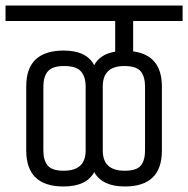

<svg xmlns="http://www.w3.org/2000/svg" viewBox="-44 -670 681 695"><path d="M328 -357V-125Q328 -52 407 -52Q451 -52 466 -71Q481 -90 481 -125V-357Q481 -392 465.5 -411.5Q450 -431 406 -431Q328 -431 328 -357ZM113 -357V-125Q113 -90 128.5 -71Q144 -52 187 -52Q266 -52 266 -125V-357Q266 -392 249 -411.5Q232 -431 188.5 -431Q145 -431 129 -411.5Q113 -392 113 -357ZM542 -357V-125Q542 5 408 5Q326 5 297 -47Q269 5 186 5Q51 5 51 -125V-358Q51 -487 187 -487Q269 -487 297 -434Q318 -474 373 -483V-594H-24V-650H617V-594H438V-484Q542 -470 542 -357Z"/></svg>

Font: Khand
Style: Regular
Weight: 400
Designer: Devanagari: Sanchit Sawaria, Jyotish Sonowal; Latin: Satya Rajpurohit
Foundry: Indian Type Foundry
Version: Version 1.101;PS 1.0;hotconv 1.0.78;makeotf.lib2.5.61930; tt